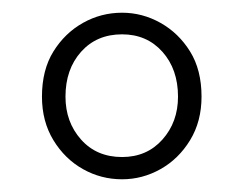

<svg xmlns="http://www.w3.org/2000/svg" viewBox="-20 -776 383 302"><path d="M172 -494Q139 -494 110.5 -510Q82 -526 64 -555.5Q46 -585 46 -624Q46 -666 64 -695Q82 -724 110.5 -740Q139 -756 172 -756Q204 -756 232.5 -740Q261 -724 279 -695Q297 -666 297 -624Q297 -585 279 -555.5Q261 -526 232.5 -510Q204 -494 172 -494ZM172 -529Q211 -529 235.5 -556.5Q260 -584 260 -624Q260 -667 235.5 -694.5Q211 -722 172 -722Q132 -722 107.5 -694.5Q83 -667 83 -624Q83 -584 107.5 -556.5Q132 -529 172 -529Z"/></svg>

Font: Noto Sans TC Thin ExtraLight
Style: Regular
Weight: 250
Version: Version 2.004-H2;hotconv 1.0.118;makeotfexe 2.5.65603